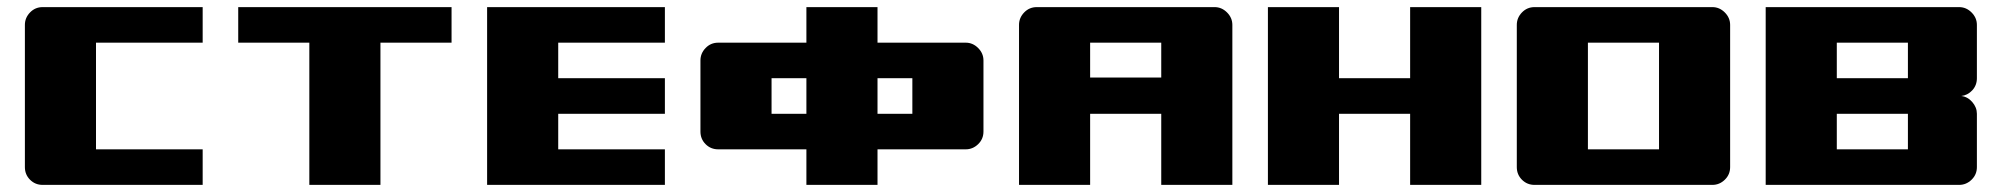

<svg xmlns="http://www.w3.org/2000/svg" viewBox="-20 -520 5630 540"><path d="M550 -500V-400H250V-100H550V0H100Q79 0 64.5 -14.5Q50 -29 50 -50V-450Q50 -470 64.5 -485Q79 -500 100 -500Z M650 -500H1250V-400H1050V0H850V-400H650Z M1350 -500H1850V-400H1550V-300H1850V-200H1550V-100H1850V0H1350Z M2248 0V-100H2000Q1979 -100 1964.5 -114.5Q1950 -129 1950 -150V-350Q1950 -370 1964.5 -385Q1979 -400 2000 -400H2248V-500H2448V-400H2696Q2716 -400 2731 -385Q2746 -370 2746 -350V-150Q2746 -129 2731 -114.5Q2716 -100 2696 -100H2448V0ZM2150 -200H2248V-300H2150ZM2448 -300V-200H2546V-300Z M2846 -450Q2846 -470 2860.5 -485Q2875 -500 2896 -500H3396Q3416 -500 3431 -485Q3446 -470 3446 -450V0H3246V-200H3046V0H2846ZM3246 -302V-400H3046V-302Z M3546 -500H3746V-300H3946V-500H4146V0H3946V-200H3746V0H3546Z M4796 -500Q4816 -500 4831 -485Q4846 -470 4846 -450V-50Q4846 -29 4831 -14.5Q4816 0 4796 0H4296Q4275 0 4260.5 -14.5Q4246 -29 4246 -50V-450Q4246 -470 4260.5 -485Q4275 -500 4296 -500ZM4446 -400V-100H4646V-400Z M4946 0V-500H5490Q5510 -500 5525 -485Q5540 -470 5540 -450V-300Q5540 -280 5527 -266Q5514 -252 5496 -250Q5514 -248 5527 -233Q5540 -218 5540 -200V-50Q5540 -29 5525 -14.5Q5510 0 5490 0ZM5346 -400H5146V-300H5346ZM5146 -100H5346V-200H5146Z"/></svg>

Font: Tokeely Brookings
Style: Regular
Weight: 400
Designer: Peter Wiegel
Foundry: Peter Wiegel
Version: Version 2.001